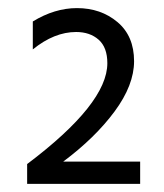

<svg xmlns="http://www.w3.org/2000/svg" viewBox="-20 -846 405 474"><path d="M326 -392H47V-441Q245 -590 245 -690Q245 -729 223.5 -748Q202 -767 168 -767Q114 -767 61 -724V-793Q115 -826 170 -826Q229 -826 270 -791.5Q311 -757 311 -695Q311 -636 263 -571Q215 -506 136 -447H326Z"/></svg>

Font: Hind Siliguri
Style: Regular
Weight: 400
Designer: Jyotish Sonowal
Foundry: Indian Type Foundry
Version: Version 1.000;PS 1.0;hotconv 1.0.86;makeotf.lib2.5.63406; tt